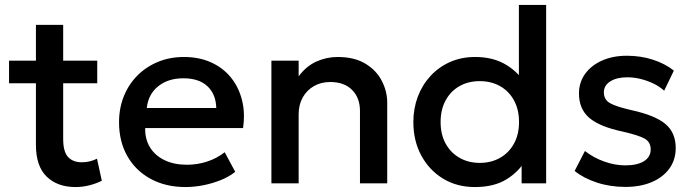

<svg xmlns="http://www.w3.org/2000/svg" viewBox="-20 -740 2795 775"><path d="M284.5 15Q212 15 168.5 -27Q125 -69 125 -155.5V-639.5H235V-495H372.5V-404H235V-179.5Q235 -127.5 254.8 -106.2Q274.5 -85 310.5 -85Q328 -85 343.5 -89Q359 -93 371.5 -99.5L391 -10.5Q369.5 0.5 341.8 7.8Q314 15 284.5 15ZM16.5 -404V-495H139.5V-404Z M729 15Q649 15 588.5 -17.8Q528 -50.5 494.2 -109.5Q460.5 -168.5 460.5 -246.5Q460.5 -303.5 480 -351.8Q499.5 -400 535 -435.5Q570.5 -471 618.2 -490.5Q666 -510 722.5 -510Q784 -510 832 -488.2Q880 -466.5 911.8 -427.5Q943.5 -388.5 956.8 -336.2Q970 -284 961 -223H566Q565 -178.5 585.5 -145.2Q606 -112 644.2 -93.5Q682.5 -75 734.5 -75Q776.5 -75 815.8 -87.8Q855 -100.5 887 -125.5L929.5 -46.5Q905.5 -27 871.5 -13.2Q837.5 0.5 800.5 7.8Q763.5 15 729 15ZM572.5 -304H853Q851.5 -360 817.2 -392Q783 -424 720 -424Q659 -424 618.8 -392Q578.5 -360 572.5 -304Z M1075.5 0V-495H1185.5V-432Q1216.5 -473.5 1257.5 -491.8Q1298.5 -510 1342.5 -510Q1410.5 -510 1455 -483Q1499.5 -456 1521.2 -413.5Q1543 -371 1543 -326V0H1433V-292Q1433 -345 1401.2 -377Q1369.5 -409 1313 -409Q1276 -409 1247.2 -392.5Q1218.5 -376 1202 -346.8Q1185.5 -317.5 1185.5 -278.5V0Z M1896.5 15Q1824 15 1768 -19.2Q1712 -53.5 1680.2 -112.8Q1648.5 -172 1648.5 -247.5Q1648.5 -302 1666.5 -349.8Q1684.5 -397.5 1717.8 -433.5Q1751 -469.5 1796.8 -489.8Q1842.5 -510 1898 -510Q1965.5 -510 2015 -483Q2064.5 -456 2097.5 -408L2074.5 -383.5V-720H2184.5V0H2085.5V-119L2101.5 -94Q2074.5 -47 2024.2 -16Q1974 15 1896.5 15ZM1916.5 -82.5Q1962.5 -82.5 1998.2 -102.8Q2034 -123 2054.5 -160Q2075 -197 2075 -247.5Q2075 -298 2054.5 -335.2Q2034 -372.5 1998.2 -392.5Q1962.5 -412.5 1916.5 -412.5Q1870.5 -412.5 1835 -392.5Q1799.5 -372.5 1779 -335.2Q1758.5 -298 1758.5 -247.5Q1758.5 -197 1779 -160Q1799.5 -123 1835.2 -102.8Q1871 -82.5 1916.5 -82.5Z M2504.5 14.5Q2443 14.5 2389.5 -3Q2336 -20.5 2299.5 -50L2341 -130.5Q2375.5 -103.5 2418.8 -88Q2462 -72.5 2504 -72.5Q2552.5 -72.5 2579.5 -89.5Q2606.5 -106.5 2606.5 -137Q2606.5 -166 2583.2 -179.8Q2560 -193.5 2495 -208.5Q2401.5 -228 2359.2 -263.8Q2317 -299.5 2317 -363Q2317 -407.5 2341.8 -441.8Q2366.5 -476 2410 -495.5Q2453.5 -515 2510.5 -515Q2566 -515 2615 -499.2Q2664 -483.5 2700 -455L2661 -374Q2642.5 -390.5 2618 -402.5Q2593.5 -414.5 2566.2 -421.2Q2539 -428 2512 -428Q2470 -428 2443.8 -411.8Q2417.5 -395.5 2417.5 -367Q2417.5 -337.5 2442.5 -323.5Q2467.5 -309.5 2528.5 -295.5Q2624.5 -274.5 2666 -239.5Q2707.5 -204.5 2707.5 -142.5Q2707.5 -95 2682 -59.8Q2656.5 -24.5 2610.8 -5Q2565 14.5 2504.5 14.5Z"/></svg>

Font: Geologica Cursive
Style: Regular
Weight: 400
Designer: Sindre Bremnes, Frode Helland
Foundry: Monokrom Skriftforlag AS
Version: Version 1.010;gftools[0.9.28]